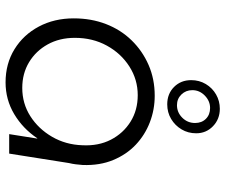

<svg xmlns="http://www.w3.org/2000/svg" viewBox="-80 -717 810 690"><g transform="rotate(90 325.0 -372.0)"><path d="M276 13Q209 13 157 -19Q105 -51 75.5 -106.5Q46 -162 46 -232Q46 -295 66.5 -348Q87 -401 125 -440Q163 -479 213.5 -501Q264 -523 324 -523Q374 -523 419.5 -505.5Q465 -488 500 -455Q535 -422 555 -374Q575 -326 573 -265Q572 -252 570.5 -239.5Q569 -227 566 -215L532 0H462L478 -101H477Q442 -49 390 -18Q338 13 276 13ZM296 -47Q352 -47 397.5 -76Q443 -105 471.5 -154Q500 -203 502 -263Q505 -321 482 -365.5Q459 -410 417.5 -436Q376 -462 322 -462Q266 -462 219 -432Q172 -402 144 -351Q116 -300 116 -236Q116 -181 139.5 -138.5Q163 -96 203.5 -71.5Q244 -47 296 -47ZM355 -568Q317 -568 292.5 -592.5Q268 -617 268 -654Q268 -683 282 -706.5Q296 -730 319.5 -743.5Q343 -757 371 -757Q408 -757 433.5 -732.5Q459 -708 459 -672Q459 -643 445 -619.5Q431 -596 407.5 -582Q384 -568 355 -568ZM358 -603Q384 -603 403 -622Q422 -641 422 -668Q422 -692 407 -707Q392 -722 368 -722Q343 -722 323.5 -703Q304 -684 304 -658Q304 -635 319.5 -619Q335 -603 358 -603Z"/></g></svg>

Font: MuseoModerno Thin Light
Style: Italic
Weight: 300
Italic angle: -9°
Version: Version 1.003